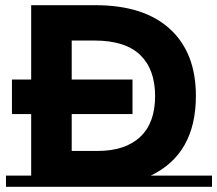

<svg xmlns="http://www.w3.org/2000/svg" viewBox="-20 -719 836 739"><path d="M26 -280V-413H100V-699H347Q534 -699 634 -607.5Q734 -516 734 -350Q734 -126 560 -43H796V0H3V-43H100V-280ZM343 -563H256V-413H490V-280H256V-138H355Q462 -138 519.5 -192Q577 -246 577 -349Q577 -452 519.5 -507.5Q462 -563 343 -563Z"/></svg>

Font: Montserrat Subrayada
Style: Bold
Weight: 700
Version: Version 2.001